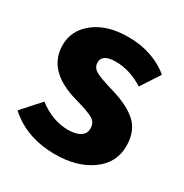

<svg xmlns="http://www.w3.org/2000/svg" viewBox="-136 -657 753 784"><g transform="rotate(30 240.0 -265.5)"><path d="M249 -548Q364 -548 444 -483L386 -394Q321 -435 255 -435Q191 -435 191 -395Q191 -373 211 -360Q231 -347 300 -327Q383 -303 423.5 -264.5Q464 -226 464 -158Q464 -78 397 -30.5Q330 17 228 17Q93 17 6 -62L83 -148Q150 -96 224 -96Q260 -96 280.5 -109Q301 -122 301 -146Q301 -173 281 -186.5Q261 -200 189 -220Q32 -265 32 -386Q32 -456 91.5 -502Q151 -548 249 -548Z"/></g></svg>

Font: Fira Sans
Style: Bold
Weight: 700
Designer: bBox Type GmbH & Carrois Corporate GbR & Edenspiekermann AG
Foundry: bBox Type GmbH & Carrois Corporate GbR & Edenspiekermann AG
Version: Version 4.301;PS 004.301;hotconv 1.0.88;makeotf.lib2.5.64775